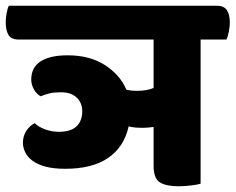

<svg xmlns="http://www.w3.org/2000/svg" viewBox="-60 -640 822 670"><path d="M697 -620Q721 -620 731.5 -605Q742 -590 742 -561Q742 -548 738.5 -529.5Q735 -511 730 -502H640V1Q632 4 608 7Q584 10 564 10Q520 10 498 -3.5Q476 -17 476 -62V-197Q456 -194 438 -194Q424 -194 412 -195Q400 -196 389 -199Q373 -127 317.5 -89Q262 -51 168 -51Q127 -51 99 -58.5Q71 -66 53.5 -79Q36 -92 28 -108.5Q20 -125 20 -142Q20 -165 32 -183.5Q44 -202 61 -210Q76 -196 99 -188Q122 -180 145 -180Q187 -180 207 -199Q227 -218 227 -252Q227 -281 207.5 -299.5Q188 -318 153 -318Q129 -318 114 -314.5Q99 -311 82 -304Q68 -311 58.5 -328Q49 -345 49 -362Q49 -405 82 -426Q115 -447 176 -447Q253 -447 306 -413Q359 -379 381 -327Q397 -323 419 -323Q435 -323 449.5 -325.5Q464 -328 476 -333V-502H5Q-20 -502 -30 -517.5Q-40 -533 -40 -563Q-40 -575 -37 -593Q-34 -611 -29 -620Z"/></svg>

Font: Baloo
Style: Regular
Weight: 400
Designer: Sarang Kulkarni and Ek Type
Foundry: Ek Type
Version: Version 1.443;PS 1.000;hotconv 16.6.51;makeotf.lib2.5.65220;